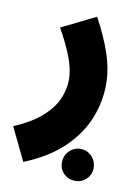

<svg xmlns="http://www.w3.org/2000/svg" viewBox="-114 -452 561 775"><g transform="rotate(10 166.5 -65.0)"><path d="M29 230 -36 95Q36 64 77 27.5Q118 -9 135.5 -49Q153 -89 153 -129Q153 -171 133.5 -221.5Q114 -272 81 -330L221 -399Q261 -325 282.5 -261Q304 -197 304 -136Q304 -64 276.5 4.5Q249 73 188.5 131.5Q128 190 29 230ZM248 269Q221 269 202 250.5Q183 232 183 205Q183 177 202 157.5Q221 138 248 138Q275 138 294 157.5Q313 177 313 205Q313 232 294 250.5Q275 269 248 269Z"/></g></svg>

Font: Noto Sans Arabic UI Cn XBd
Style: Regular
Weight: 800
Width: 3
Designer: Monotype Design Team, Nadine Chahine and Nizar Qandah
Foundry: Monotype Imaging Inc.
Version: Version 2.010; ttfautohint (v1.8.4.7-5d5b)